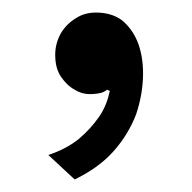

<svg xmlns="http://www.w3.org/2000/svg" viewBox="-20 -140 306 306"><path d="M133 -120C121 -120 110 -117 101 -111C91 -105 83 -97 77 -87C71 -76 68 -65 68 -53C68 -38 71 -27 77 -18C83 -9 90 -2 99 3C107 8 115 10 123 10C131 10 137 9 141 8C145 7 148 5 151 3L155 5C152 19 147 33 138 46C129 59 118 71 105 82C91 93 75 101 57 107L99 146C124 134 145 119 161 101C177 83 189 63 197 42C204 21 208 -1 208 -23C208 -42 205 -59 199 -74C193 -88 185 -99 174 -108C163 -116 149 -120 133 -120Z"/></svg>

Font: WorkSans-Regular
Style: Regular
Weight: 500
Designer: Wei Huang
Foundry: Wei Huang
Version: ""